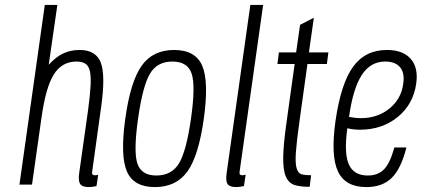

<svg xmlns="http://www.w3.org/2000/svg" viewBox="-20 -750 1713 780"><path d="M303 -547Q267 -547 237 -533Q207 -519 178 -487L213 -730H162L59 0H110L148 -268Q165 -393 198 -446.5Q231 -500 291 -500Q313 -500 326.5 -491.5Q340 -483 345 -461.5Q350 -440 348 -402Q346 -364 338 -304L302 -49Q297 -16 305.5 -3Q314 10 340 10Q347 10 354.5 9Q362 8 372 6L379 -40Q374 -39 372 -38.5Q370 -38 367 -38Q357 -38 355 -42.5Q353 -47 355 -57L391 -316Q409 -444 389.5 -495.5Q370 -547 303 -547Z M489 -268Q468 -117 495.5 -53.5Q523 10 609 10Q696 10 741.5 -53.5Q787 -117 808 -268Q829 -419 801.5 -483Q774 -547 687 -547Q601 -547 555.5 -483Q510 -419 489 -268ZM541 -269Q560 -402 589.5 -451Q619 -500 680 -500Q742 -500 758.5 -451Q775 -402 756 -269Q737 -135 707 -86Q677 -37 615 -37Q554 -37 538 -86Q522 -135 541 -269Z M997 -730 901 -49Q896 -15 904.5 -2.5Q913 10 939 10Q946 10 953.5 9Q961 8 971 6L978 -40Q967 -38 966 -38Q956 -38 954 -42.5Q952 -47 954 -57L1049 -730Z M1113 -537 1107 -490H1177L1144 -253Q1131 -162 1130.5 -109.5Q1130 -57 1142 -31Q1154 -5 1178 2Q1202 9 1238 9L1244 -38Q1220 -38 1205.5 -42Q1191 -46 1185 -66.5Q1179 -87 1182 -130.5Q1185 -174 1196 -253L1229 -490H1308L1314 -537H1235L1255 -678L1199 -649L1183 -537Z M1343 -259Q1323 -117 1353 -53.5Q1383 10 1468 10Q1534 10 1572 -28Q1610 -66 1631 -151H1582Q1565 -88 1540.5 -62.5Q1516 -37 1474 -37Q1417 -37 1397 -82.5Q1377 -128 1391 -229Q1403 -226 1415.5 -224.5Q1428 -223 1442 -223Q1532 -223 1595.5 -274.5Q1659 -326 1671 -411Q1680 -475 1648.5 -511Q1617 -547 1552 -547Q1464 -547 1414.5 -479Q1365 -411 1343 -259ZM1545 -500Q1586 -500 1605.5 -476.5Q1625 -453 1618 -409Q1610 -348 1562 -309Q1514 -270 1446 -270Q1434 -270 1422 -271.5Q1410 -273 1398 -275Q1414 -390 1449.5 -445Q1485 -500 1545 -500Z"/></svg>

Font: Secuela ExtLt
Style: Italic
Weight: 200
Italic angle: -8°
Designer: Fernando Haro
Foundry: deFharo
Version: Version 1.704